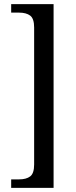

<svg xmlns="http://www.w3.org/2000/svg" viewBox="-20 -780 368 928"><path d="M34 87H72Q107 87 126 72.5Q145 58 145 15V-647Q145 -690 126 -704.5Q107 -719 72 -719H34V-760H239V128H34Z"/></svg>

Font: Noto Serif Narrow
Style: Regular
Weight: 400
Width: 4
Designer: Monotype Design Team
Foundry: Monotype Imaging Inc.
Version: Version 1.001